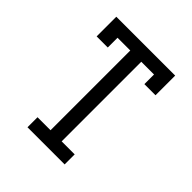

<svg xmlns="http://www.w3.org/2000/svg" viewBox="-200 -868 1001 1001"><g transform="rotate(45 300.0 -367.5)"><path d="M163 0V-74H259V-662H165V-590H83V-735H517V-590H435V-661H341V-74H437V0Z"/></g></svg>

Font: Iosevka Slab Extended
Style: Regular
Weight: 400
Width: 7
Monospace: yes
Designer: Belleve Invis
Foundry: Belleve Invis
Version: Version 11.1.1; ttfautohint (v1.8.3)